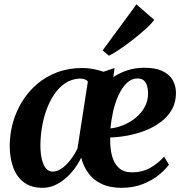

<svg xmlns="http://www.w3.org/2000/svg" viewBox="-20 -868 859 898"><path d="M516 -550 510 -507.5Q542 -528.5 578 -539.8Q614 -551 654 -551Q706.5 -551.5 739.2 -536Q772 -520.5 787.2 -494.2Q802.5 -468 803 -435.5Q803.5 -390.5 784.2 -356.2Q765 -322 732.2 -297.5Q699.5 -273 658.8 -257.2Q618 -241.5 575.8 -233.8Q533.5 -226 495.5 -225Q494 -177 503.5 -140.2Q513 -103.5 535.8 -82.8Q558.5 -62 596.5 -62Q647 -62 684.5 -84Q722 -106 747.5 -135.5L770 -98Q756 -77.5 725.8 -52Q695.5 -26.5 650.5 -8Q605.5 10.5 548.5 10.5Q493.5 10.5 454.8 -8Q416 -26.5 392.8 -58.8Q369.5 -91 360 -131Q347 -104 328 -78.5Q309 -53 285.5 -33Q262 -13 235.2 -1.2Q208.5 10.5 179 10.5Q126.5 10.5 92.5 -14.8Q58.5 -40 42 -84.5Q25.5 -129 25.5 -186Q25.5 -240 40 -292.8Q54.5 -345.5 82.8 -391.8Q111 -438 152.2 -473.8Q193.5 -509.5 247.2 -529.8Q301 -550 366 -550Q392.5 -550 417.8 -544.8Q443 -539.5 464 -532.5ZM342.5 -174 391 -487Q385.5 -493.5 375.5 -497.2Q365.5 -501 352 -500.5Q314 -498.5 284.2 -478.2Q254.5 -458 232.8 -425.2Q211 -392.5 196.8 -352.5Q182.5 -312.5 175.8 -269.8Q169 -227 169 -187.5Q169 -150 175.8 -122.5Q182.5 -95 195.2 -80.2Q208 -65.5 225.5 -65.5Q243 -65.5 260 -75Q277 -84.5 292.5 -100.5Q308 -116.5 321 -135.8Q334 -155 342.5 -174ZM624.5 -501Q594.5 -501 572.2 -479Q550 -457 534 -422Q518 -387 509 -346.2Q500 -305.5 496.5 -267.5Q525 -270 556 -282.5Q587 -295 613.5 -316.2Q640 -337.5 656.5 -367Q673 -396.5 672.5 -433.5Q671.5 -468 659.5 -484.5Q647.5 -501 624.5 -501ZM460 -632 618 -847.5 701.5 -775Q693 -763 674.5 -745Q656 -727 632 -707Q608 -687 582 -667.5Q556 -648 531.8 -632Q507.5 -616 489.5 -607.5Z"/></svg>

Font: Merriweather 60pt
Style: Bold Italic
Weight: 700
Italic angle: -7.8°
Version: Version 2.101